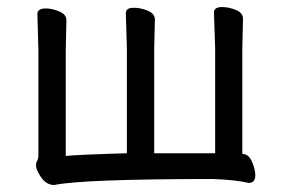

<svg xmlns="http://www.w3.org/2000/svg" viewBox="-20 -508 810 549"><path d="M134.8 21Q107.9 21 90.8 -12.2Q83 -25.4 83 -34.2Q83 -43 86.4 -48.6Q89.8 -54.2 89.8 -64V-366.2L86.9 -467.8Q86.9 -483.9 110.8 -483.9Q128.9 -483.9 149.4 -475.3Q169.9 -466.8 169.9 -450.2L168 -366.2V-62Q205.1 -65.9 342.8 -69.8V-368.2L339.8 -470.2Q339.8 -486.3 363.8 -485.8Q381.8 -485.8 402.3 -477.5Q422.9 -469.2 422.9 -452.1L420.9 -368.2V-69.8H595.2V-370.1L591.8 -472.2Q591.8 -488.3 616.2 -487.8Q634.3 -487.8 654.5 -479.5Q674.8 -471.2 674.8 -454.1L672.9 -370.1V-67.9Q690.9 -67.9 700.4 -45.9Q710 -23.9 710 -6.8Q710 15.1 690.9 15.1Q655.8 6.3 588.9 3.9Q219.7 3.9 134.8 21Z"/></svg>

Font: LXGW WenKai Screen R
Style: Regular
Weight: 400
Designer: Fontworks Inc.
Version: Version 1.235;May 31, 2022